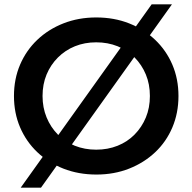

<svg xmlns="http://www.w3.org/2000/svg" viewBox="-20 -790 882 880"><path d="M422 10Q340 10 271 -17Q202 -44 151 -92.5Q100 -141 72 -206.5Q44 -272 44 -350Q44 -428 72 -493.5Q100 -559 151 -607.5Q202 -656 271 -683Q340 -710 421 -710Q503 -710 571.5 -683Q640 -656 691 -607.5Q742 -559 770 -493.5Q798 -428 798 -350Q798 -272 770 -206Q742 -140 691 -92Q640 -44 571.5 -17Q503 10 422 10ZM421 -104Q474 -104 519 -122Q564 -140 597 -173.5Q630 -207 648.5 -251.5Q667 -296 667 -350Q667 -404 648.5 -448.5Q630 -493 597 -526.5Q564 -560 519 -578Q474 -596 421 -596Q368 -596 323.5 -578Q279 -560 245.5 -526.5Q212 -493 193.5 -448.5Q175 -404 175 -350Q175 -297 193.5 -252Q212 -207 245 -173.5Q278 -140 323 -122Q368 -104 421 -104ZM75 70 675 -770H768L168 70Z"/></svg>

Font: MOST Montserrat SemiBold
Style: Regular
Weight: 600
Designer: Julieta Ulanovsky
Foundry: Julieta Ulanovsky
Version: Version 8.000;March 11, 2024;FontCreator 15.0.0.2926 64-bit